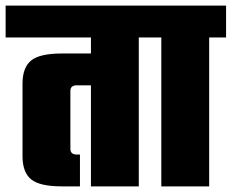

<svg xmlns="http://www.w3.org/2000/svg" viewBox="-40 -662 823 682"><path d="M513 -642V-529H453V0H283V-359H233Q210 -359 210 -339V-133Q210 -113 233 -113H244V0H180Q101 0 70.5 -25Q40 -50 40 -107V-365Q40 -422 70.5 -447Q101 -472 180 -472H283V-529H-20V-642Z M763 -642V-529H703V0H533V-529H473V-642Z"/></svg>

Font: Teko
Style: Bold
Weight: 700
Designer: Manushi Parikh, Jonny Pinhorn
Foundry: Indian Type Foundry
Version: Version 1.106;PS 1.0;hotconv 1.0.78;makeotf.lib2.5.61930; tt